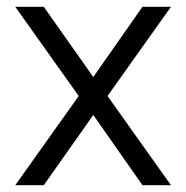

<svg xmlns="http://www.w3.org/2000/svg" viewBox="-20 -546 549 566"><path d="M484 -526 297 -263 484 0H400L255 -207L109 0H25L212 -263L25 -526H109L255 -319L400 -526Z"/></svg>

Font: Plus Jakarta Display Light
Style: Regular
Weight: 300
Designer: Gumpita Rahayu
Foundry: Tokotype Studio
Version: Version 1.000;hotconv 1.0.109;makeotfexe 2.5.65596